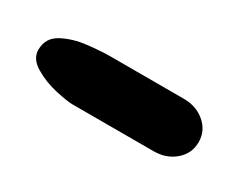

<svg xmlns="http://www.w3.org/2000/svg" viewBox="-100 -146 275 222"><g transform="rotate(30 37.0 -35.0)"><path d="M144 -35Q144 -20 132.5 -10Q121 0 104 0H-4Q-11 0 -27 -3.5Q-43 -7 -56.5 -15Q-70 -23 -70 -35Q-70 -51 -56 -58.5Q-42 -66 -24 -68Q-6 -70 6 -70H104Q121 -70 132.5 -60Q144 -50 144 -35Z"/></g></svg>

Font: Bona Nova SC
Style: Italic
Weight: 400
Italic angle: -4°
Designer: Mateusz Machalski
Foundry: Capitalics
Version: Version 4.001; ttfautohint (v1.8.4.7-5d5b)